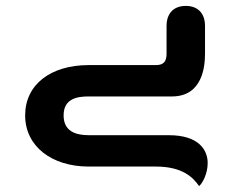

<svg xmlns="http://www.w3.org/2000/svg" viewBox="-20 -326 782 649"><path d="M653 303C664 294 682 262 682 225C682 182 653 131 551 131H280C233 131 195 116 195 64C195 6 243 0 280 0H561C665 0 673 -102 673 -145V-240C673 -271 657 -306 608 -306C559 -306 543 -271 543 -240V-145C543 -119 534 -106 507 -106H280C151 -106 65 -40 65 64C65 168 154 237 280 237H507C597 237 633 274 653 303Z"/></svg>

Font: Mesarto
Style: Regular
Weight: 700
Designer: Mohamed Gaber
Foundry: Kief Type Foundry
Version: Version 2.020